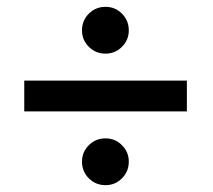

<svg xmlns="http://www.w3.org/2000/svg" viewBox="-20 -601 623 562"><path d="M289 -444Q260 -444 240 -464Q220 -484 220 -512Q220 -541 240 -561Q260 -581 289 -581Q317 -581 337 -561Q357 -541 357 -512Q357 -484 337 -464Q317 -444 289 -444ZM51 -365H527V-275H51ZM289 -59Q260 -59 240 -79Q220 -99 220 -128Q220 -156 240 -176Q260 -196 289 -196Q317 -196 337 -176Q357 -156 357 -128Q357 -99 337 -79Q317 -59 289 -59Z"/></svg>

Font: Murecho SemiBold
Style: Regular
Weight: 600
Designer: Neil Summerour
Foundry: Positype
Version: Version 1.010; ttfautohint (v1.8.3)